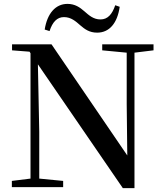

<svg xmlns="http://www.w3.org/2000/svg" viewBox="-20 -963 847 988"><path d="M210 -811 235 -803C250 -850 274 -875 309 -875C346 -875 370 -853 394 -832C416 -813 440 -795 480 -795C543 -795 584 -844 596 -928L573 -936C557 -889 534 -863 497 -863C461 -863 438 -884 414 -905C391 -925 366 -943 327 -943C266 -943 223 -894 210 -811ZM612 5H672V-692L770 -704V-735H506V-704L632 -692V-427L635 -163L245 -735H42V-704L132 -697L137 -689V-44L41 -32V0H305V-32L182 -44V-285L175 -632Z"/></svg>

Font: Noto Serif JP SemiBold
Style: Regular
Weight: 600
Designer: Ryoko NISHIZUKA 西塚涼子 (kana & ideographs); Frank Grießhammer (Latin, Greek & Cyrillic); Wenlong ZHANG 张文龙 (bopomofo); San
Foundry: Adobe
Version: Version 2.001;hotconv 1.1.0;makeotfexe 2.6.0